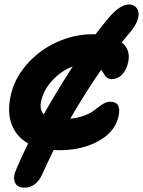

<svg xmlns="http://www.w3.org/2000/svg" viewBox="-20 -675 651 874"><path d="M90.8 179.2Q57.6 179.2 47.9 155Q38.1 130.9 54.2 95.2Q73.2 49.8 107.9 -22Q54.2 -52.7 33.4 -107.9Q12.7 -163.1 27.8 -234.9Q43 -313 99.4 -378.9Q155.8 -444.8 235.8 -481.9Q315.9 -519 399.9 -519H415Q456.1 -572.3 473.1 -591.8Q527.3 -656.2 568.8 -654.8Q585.4 -654.3 596.4 -644.5Q607.4 -634.8 610.4 -618.9Q613.3 -603 604.7 -580.1Q596.2 -557.1 576.2 -533.2Q568.8 -524.4 554.9 -507.3Q541 -490.2 534.2 -481.9Q575.2 -448.7 564 -394Q557.6 -359.9 537.1 -337.4Q516.6 -314.9 486.8 -314.9Q477.5 -314.9 470.5 -319.3Q463.4 -323.7 459.7 -328.4Q456.1 -333 450.2 -343.3Q444.3 -353.5 440.9 -357.9Q402.8 -302.7 375 -258.8Q328.1 -184.6 299.8 -134.8Q332.5 -137.7 358.6 -147Q384.8 -156.2 400.4 -167Q416 -177.7 429 -188Q441.9 -198.2 454.8 -205.1Q467.8 -211.9 481.9 -211.9Q533.2 -211.9 520 -147.9Q505.9 -76.7 430.2 -33.9Q354.5 8.8 249 8.8Q231.9 8.8 224.1 7.8Q195.3 67.4 173.8 115.2Q160.2 146.5 138.7 163.3Q117.2 180.2 90.8 179.2ZM240.2 -258.8Q263.2 -297.9 311 -372.1Q256.3 -351.6 216.6 -307.1Q176.8 -262.7 167 -212.9Q159.2 -174.8 179.2 -154.8Q215.3 -218.3 240.2 -258.8Z"/></svg>

Font: Shantell Sans Normal
Style: Bold Italic
Weight: 700
Italic angle: -11.31°
Designer: Stephen Nixon, Anya Danilova, Shantell Martin
Foundry: Arrow Type
Version: Version 1.006;[559af2be0]